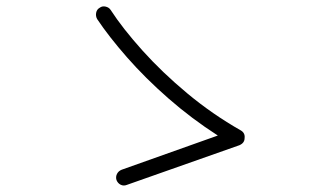

<svg xmlns="http://www.w3.org/2000/svg" viewBox="-20 -688 1040 595"><path d="M373 -115Q363 -111 354 -115.5Q345 -120 341 -130Q338 -140 342.5 -149Q347 -158 357 -162L655 -268Q574 -320 502 -383Q430 -446 373.5 -510.5Q317 -575 281 -629Q276 -638 278 -648.5Q280 -659 289 -664Q297 -670 307.5 -667.5Q318 -665 323 -657Q360 -600 421 -532Q482 -464 560 -399Q638 -334 726 -284Q740 -276 738 -260Q738 -245 722 -238Z"/></svg>

Font: Zen Kurenaido
Style: Regular
Weight: 400
Designer: Yoshimichi Ohira
Foundry: Positype
Version: Version 1.001